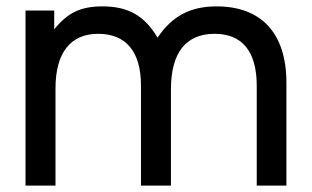

<svg xmlns="http://www.w3.org/2000/svg" viewBox="-20 -582 978 602"><path d="M60 0H154V-304C154 -417 201 -476 288 -476C375 -476 422 -420 422 -314V0H516V-302C516 -417 563 -476 653 -476C740 -476 785 -420 785 -313V0H878V-323C878 -477 800 -562 659 -562C577 -562 520 -532 474 -464C433 -533 382 -562 301 -562C233 -562 192 -542 150 -490V-549H60Z"/></svg>

Font: Involve Medium
Style: Regular
Weight: 500
Designer: Stefan Peev
Foundry: Context Ltd.
Version: Version 1.001